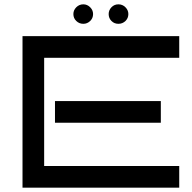

<svg xmlns="http://www.w3.org/2000/svg" viewBox="-20 -867 888 887"><path d="M808 0H84V-700H808V-600H184V-100H808ZM723 -300H234V-400H723ZM410 -802Q410 -783 396.5 -770Q383 -757 365 -757Q346 -757 332.5 -770Q319 -783 319 -802Q319 -820 332.5 -833.5Q346 -847 365 -847Q383 -847 396.5 -833.5Q410 -820 410 -802ZM573 -802Q573 -783 559.5 -770Q546 -757 527 -757Q508 -757 495 -770Q482 -783 482 -802Q482 -820 495 -833.5Q508 -847 527 -847Q546 -847 559.5 -833.5Q573 -820 573 -802Z"/></svg>

Font: Bruno Ace
Style: Regular
Weight: 400
Version: Version 1.100; ttfautohint (v1.8.4.7-5d5b);gftools[0.9.27]